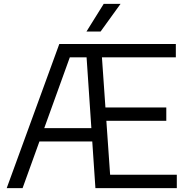

<svg xmlns="http://www.w3.org/2000/svg" viewBox="-20 -966 964 986"><path d="M14.5 0 284.5 -740H458.5L458 -671.5H338.5L96 0ZM155.5 -239.5 175 -308H479.5V-239.5ZM470 0 420 -740H883V-671.5H503.5L545.5 -68.5H888V0ZM491.5 -345.5V-414H834V-345.5ZM424 -804 512.5 -946H599L496.5 -804Z"/></svg>

Font: Encode Sans SC Condensed Thin
Style: Regular
Weight: 400
Version: Version 3.002